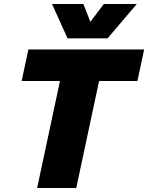

<svg xmlns="http://www.w3.org/2000/svg" viewBox="-20 -947 746 967"><path d="M167 0 282 -539H89L123 -698H706L672 -539H479L364 0ZM242 -927H400L435 -837L503 -927H669L522 -754H320Z"/></svg>

Font: Azeret Mono Thin ExtraBold
Style: Italic
Weight: 800
Italic angle: -12°
Version: Version 1.002